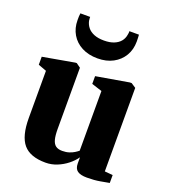

<svg xmlns="http://www.w3.org/2000/svg" viewBox="-146 -909 907 1026"><g transform="rotate(20 307.0 -396.0)"><path d="M466 10Q430.5 10 412.8 -2.2Q395 -14.5 395 -44.5V-79.5Q379 -56 353.2 -35.5Q327.5 -15 296 -2.2Q264.5 10.5 231 10.5Q143.5 10.5 104.8 -35Q66 -80.5 66 -183.5V-451.5L19 -469V-514.5L199.5 -546.5H207L231 -529V-181.5Q231 -143.5 237 -121.2Q243 -99 256.5 -89Q270 -79 293.5 -79Q315.5 -79 332.2 -84.5Q349 -90 361 -97.5Q373 -105 381.5 -112V-451.5L322.5 -470.5V-514.5L509 -546.5H519L545.5 -529V-54L591.5 -50V-5Q573 -1.5 540.5 4.2Q508 10 466 10ZM301.5 -608Q250 -608 211.8 -628Q173.5 -648 152.8 -683.2Q132 -718.5 132 -763.5Q132 -774.5 132.2 -785.2Q132.5 -796 134 -803H189.5Q189.5 -798.5 189.8 -793Q190 -787.5 191 -781.5Q195.5 -760.5 208.8 -744.2Q222 -728 245 -718.8Q268 -709.5 301.5 -709.5Q334.5 -709.5 357.5 -718.8Q380.5 -728 393.8 -744Q407 -760 410.5 -781Q412 -787 412.5 -792.8Q413 -798.5 412.5 -803H467Q467.5 -796 468 -785.5Q468.5 -775 468.5 -764.5Q468.5 -718.5 447.5 -683.2Q426.5 -648 389 -628Q351.5 -608 301.5 -608Z"/></g></svg>

Font: Merriweather 72pt Black
Style: Regular
Weight: 900
Version: Version 2.100